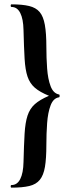

<svg xmlns="http://www.w3.org/2000/svg" viewBox="-20 -745 323 882"><path d="M251 -298Q225 -294 212.5 -261Q200 -228 196.5 -179.5Q193 -131 193 -80Q193 -17 186.5 21.5Q180 60 163 81Q146 102 114.5 109.5Q83 117 33 117Q29 117 29 111Q29 105 33 105Q59 105 73 77.5Q87 50 88 -1Q90 -80 93 -131Q96 -182 106.5 -214Q117 -246 140 -266.5Q163 -287 205 -305Q163 -322 140 -342Q117 -362 106.5 -393Q96 -424 93 -475.5Q90 -527 88 -607Q87 -658 73 -685.5Q59 -713 33 -713Q29 -713 29 -719Q29 -725 33 -725Q82 -725 113.5 -717.5Q145 -710 162 -690Q179 -670 186 -631Q193 -592 193 -529Q193 -479 196.5 -430.5Q200 -382 212.5 -349Q225 -316 251 -311Q254 -311 254 -304.5Q254 -298 251 -298Z"/></svg>

Font: Cormorant Light
Style: Bold
Weight: 700
Version: Version 4.000